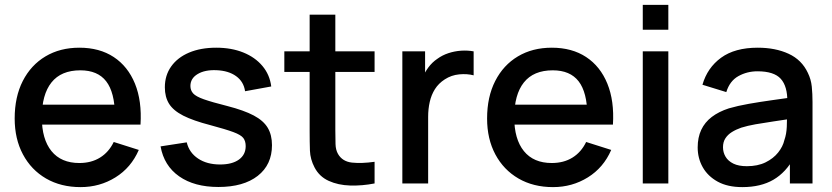

<svg xmlns="http://www.w3.org/2000/svg" viewBox="-20 -750 3402 785"><path d="M309.5 15Q229 15 168.2 -20.2Q107.5 -55.5 73.8 -118.8Q40 -182 40 -265.5Q40 -354 73.2 -419Q106.5 -484 166 -519.5Q225.5 -555 304.5 -555Q387 -555 445 -516.8Q503 -478.5 531.8 -408Q560.5 -337.5 554.5 -240.5H450V-278.5Q449 -372.5 414.2 -417.5Q379.5 -462.5 308.5 -462.5Q230 -462.5 190.5 -413Q151 -363.5 151 -270Q151 -181 190.5 -132.2Q230 -83.5 304.5 -83.5Q353.5 -83.5 389.2 -105.8Q425 -128 445 -169.5L547.5 -137Q516 -64.5 452 -24.8Q388 15 309.5 15ZM117 -240.5V-322H502.5V-240.5Z M873 14.5Q774.5 14.5 712.5 -29Q650.5 -72.5 636.5 -151.5L743.5 -168Q753.5 -126 789.8 -101.8Q826 -77.5 880 -77.5Q929 -77.5 956.8 -97.5Q984.5 -117.5 984.5 -152.5Q984.5 -173 974.8 -185.8Q965 -198.5 934 -210Q903 -221.5 839.5 -238.5Q770 -256.5 729.2 -277.2Q688.5 -298 671.2 -325.8Q654 -353.5 654 -393Q654 -442 680 -478.5Q706 -515 753.2 -535Q800.5 -555 864 -555Q926 -555 974.5 -535.5Q1023 -516 1053 -480.2Q1083 -444.5 1089 -396.5L982 -377Q976.5 -416 945.5 -438.5Q914.5 -461 865 -463Q817.5 -465 788 -447.2Q758.5 -429.5 758.5 -398.5Q758.5 -380.5 769.8 -368Q781 -355.5 813.5 -344Q846 -332.5 909.5 -316.5Q977.5 -299 1017.5 -277.8Q1057.5 -256.5 1074.8 -227.2Q1092 -198 1092 -156.5Q1092 -76.5 1033.8 -31Q975.5 14.5 873 14.5Z M1511.5 0Q1460.5 10 1411.5 8.5Q1362.5 7 1324 -10.5Q1285.5 -28 1266 -65.5Q1248.5 -99 1247.2 -133.8Q1246 -168.5 1246 -212.5V-690H1351V-217.5Q1351 -185 1351.8 -161Q1352.5 -137 1362 -120.5Q1380 -89.5 1419.2 -85.2Q1458.5 -81 1511.5 -88.5ZM1142.5 -456V-540H1511.5V-456Z M1625 0V-540H1718V-409L1705 -426Q1715 -452 1731 -473.8Q1747 -495.5 1768 -509.5Q1788.5 -524.5 1813.8 -532.8Q1839 -541 1865.5 -542.8Q1892 -544.5 1916.5 -540V-442Q1890 -449 1857.8 -446Q1825.5 -443 1798.5 -425.5Q1773 -409 1758.2 -385.5Q1743.5 -362 1737 -333.2Q1730.5 -304.5 1730.5 -272.5V0Z M2241 15Q2160.5 15 2099.8 -20.2Q2039 -55.5 2005.2 -118.8Q1971.5 -182 1971.5 -265.5Q1971.5 -354 2004.8 -419Q2038 -484 2097.5 -519.5Q2157 -555 2236 -555Q2318.5 -555 2376.5 -516.8Q2434.5 -478.5 2463.2 -408Q2492 -337.5 2486 -240.5H2381.5V-278.5Q2380.5 -372.5 2345.8 -417.5Q2311 -462.5 2240 -462.5Q2161.5 -462.5 2122 -413Q2082.5 -363.5 2082.5 -270Q2082.5 -181 2122 -132.2Q2161.5 -83.5 2236 -83.5Q2285 -83.5 2320.8 -105.8Q2356.5 -128 2376.5 -169.5L2479 -137Q2447.5 -64.5 2383.5 -24.8Q2319.5 15 2241 15ZM2048.5 -240.5V-322H2434V-240.5Z M2608 -628.5V-730H2712.5V-628.5ZM2608 0V-540H2712.5V0Z M3015 15Q2955 15 2914.5 -7.2Q2874 -29.5 2853.2 -66.2Q2832.5 -103 2832.5 -147Q2832.5 -188 2847 -219Q2861.5 -250 2890 -271.8Q2918.5 -293.5 2960 -307Q2996 -317.5 3041.5 -325.5Q3087 -333.5 3137.2 -340.5Q3187.5 -347.5 3237 -354.5L3199 -333.5Q3200 -397 3172.2 -427.8Q3144.5 -458.5 3077 -458.5Q3034.5 -458.5 2999 -438.8Q2963.5 -419 2949.5 -373.5L2852 -403.5Q2872 -473 2928.2 -514Q2984.5 -555 3078 -555Q3150.5 -555 3204.2 -530.2Q3258 -505.5 3283 -452Q3296 -425.5 3299 -396Q3302 -366.5 3302 -332.5V0H3209.5V-123.5L3227.5 -107.5Q3194 -45.5 3142.2 -15.2Q3090.5 15 3015 15ZM3033.5 -70.5Q3078 -70.5 3110 -86.2Q3142 -102 3161.5 -126.5Q3181 -151 3187 -177.5Q3195.5 -201.5 3196.8 -231.5Q3198 -261.5 3198 -279.5L3232 -267Q3182.5 -259.5 3142 -253.5Q3101.5 -247.5 3068.8 -241.8Q3036 -236 3010.5 -228Q2989 -220.5 2972.2 -210Q2955.5 -199.5 2945.8 -184.5Q2936 -169.5 2936 -148Q2936 -127 2946.5 -109.2Q2957 -91.5 2978.5 -81Q3000 -70.5 3033.5 -70.5Z"/></svg>

Font: Manrope ExtraLight SemiBold
Style: Regular
Weight: 600
Version: Version 4.504